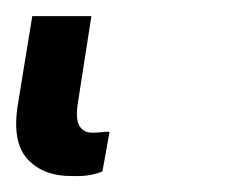

<svg xmlns="http://www.w3.org/2000/svg" viewBox="-42 23 282 238"><path d="M47.9 241.2Q11.7 241.7 -8.1 220Q-27.8 198.2 -19.5 150.4L-2 43H71.3L54.7 149.4Q51.3 170.4 56.4 179Q61.5 187.5 72.3 187.5Q77.6 187.5 84 186.8Q90.3 186 93.8 186.5L85 235.4Q80.1 237.8 70.8 239.7Q61.5 241.7 47.9 241.2Z"/></svg>

Font: Inter Tight
Style: Italic
Weight: 400
Italic angle: -9.39999°
Designer: Rasmus Andersson
Foundry: rsms
Version: Version 3.002